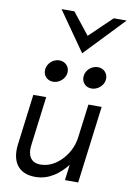

<svg xmlns="http://www.w3.org/2000/svg" viewBox="-100 -985 721 1057"><g transform="rotate(10 260.0 -456.5)"><path d="M340 -583C336 -549 360 -522 394 -522C428 -522 460 -549 464 -583C468 -617 443 -644 409 -644C375 -644 344 -617 340 -583ZM125 -583C121 -549 145 -522 179 -522C213 -522 245 -549 249 -583C253 -617 228 -644 194 -644C160 -644 129 -617 125 -583ZM85 -432 49 -148C37 -53 78 11 173 11C251 11 307 -35 349 -87L338 0H412L467 -432H393L369 -245C362 -189 335 -144 304 -113C276 -85 238 -61 190 -61C135 -61 115 -101 122 -156L157 -432ZM156 -924 310 -704 520 -924H448L323 -804L228 -924Z"/></g></svg>

Font: Charger
Style: It
Weight: 400
Designer: Jasper
Foundry: Cannot Into Space Fonts
Version: Version 0.98